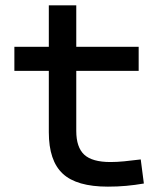

<svg xmlns="http://www.w3.org/2000/svg" viewBox="-20 -694 626 724"><path d="M386.7 9.8Q269 9.8 216.6 -39.1Q164.1 -87.9 164.1 -195.3V-426.8H34.2V-517.6H164.1V-673.8H267.6V-517.6H502.9V-426.8H267.6V-200.2Q267.6 -138.7 297.6 -110.8Q327.6 -83 396.5 -83Q420.9 -83 448.2 -85.7Q475.6 -88.4 510.7 -92.8L522.5 -2Q488.3 3.9 455.8 6.8Q423.3 9.8 386.7 9.8Z"/></svg>

Font: Cascadia Code NF
Style: Regular
Weight: 400
Monospace: yes
Designer: Aaron Bell
Foundry: Saja Typeworks
Version: Version 2404.023; ttfautohint (v1.8.4)